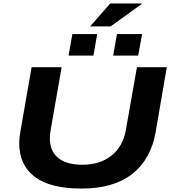

<svg xmlns="http://www.w3.org/2000/svg" viewBox="-20 -1074 994 1106"><path d="M499 -921.9 615.2 -1054.2H793.9L795.9 -1050.8L617.2 -921.9ZM375 -753.9 397 -877.9H540L518.1 -753.9ZM631.8 -753.9 653.8 -877.9H798.8L775.9 -753.9ZM449.2 12.2Q269.5 12.2 180.2 -55.4Q90.8 -123 90.8 -248Q90.8 -280.3 99.1 -326.2L162.1 -687H335L272 -326.2Q267.1 -297.9 267.1 -277.8Q267.1 -204.1 314.9 -164.6Q362.8 -125 453.1 -125Q556.2 -125 622.3 -177.7Q688.5 -230.5 705.1 -326.2L769 -687H940.9L876 -310.1Q848.1 -155.3 741.2 -71.5Q634.3 12.2 449.2 12.2Z"/></svg>

Font: Archivo Expanded
Style: Bold Italic
Weight: 700
Width: 7
Italic angle: -10°
Designer: Hector Gatti
Foundry: Omnibus-Type
Version: Version 2.001